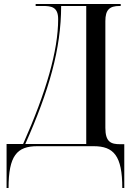

<svg xmlns="http://www.w3.org/2000/svg" viewBox="-20 -734 673 964"><path d="M13 210H23C23 48 65 0 167 0H450C551 0 594 48 594 210H604V-10H583C538 -10 509 -20 509 -92V-628C509 -685 530 -704 580 -704H586V-714H159V-704H195C238 -704 272 -699 272 -638C272 -480 212 -272 96 -11H13ZM107 -11C226 -278 287 -489 287 -704H413V-11Z"/></svg>

Font: Noto Serif Display SemiCondensed
Style: Regular
Weight: 400
Width: 4
Designer: Monotype Design Team
Foundry: Monotype Imaging Inc.
Version: Version 2.009